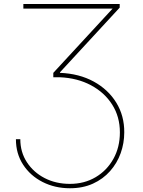

<svg xmlns="http://www.w3.org/2000/svg" viewBox="-20 -748 733 983"><path d="M61.5 -35.2H84Q84 30.8 117.7 82.5Q151.4 134.3 208.7 163.8Q266.1 193.4 337.9 193.4Q411.6 193.4 469.5 159.2Q527.3 125 560.5 65.4Q593.8 5.9 593.8 -70.3Q593.8 -150.4 554.4 -212.4Q515.1 -274.4 445.8 -311.5Q376.5 -348.6 286.1 -352.5H252.9V-375L569.3 -717.8V-704.1H99.6V-727.5H592.8V-709L287.1 -377.9V-375Q385.3 -371.1 459.5 -330.6Q533.7 -290 575.2 -222.7Q616.7 -155.3 616.2 -70.3Q616.2 -15.1 597.9 36.1Q579.6 87.4 543.7 127.9Q507.8 168.5 456.1 192.1Q404.3 215.8 337.9 215.8Q261.2 215.8 198.2 183.8Q135.3 151.9 98.4 95.2Q61.5 38.6 61.5 -35.2Z"/></svg>

Font: Inter Tight Thin
Style: Regular
Weight: 250
Designer: Rasmus Andersson
Foundry: rsms
Version: Version 3.004